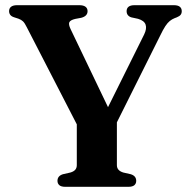

<svg xmlns="http://www.w3.org/2000/svg" viewBox="-20 -720 730 740"><path d="M418 -223.5 296 -202 83.5 -614.5Q75.5 -631 68.8 -637.5Q62 -644 51 -648L35.5 -653Q24 -656.5 19.5 -662.8Q15 -669 15 -677Q15 -688 22.8 -694Q30.5 -700 46 -700H285.5Q301.5 -700 309.5 -694Q317.5 -688 317.5 -677Q317.5 -658 293.5 -651.5L269.5 -647Q251 -642.5 247.2 -634.2Q243.5 -626 252 -608L415 -268L363.5 -241L535.5 -587Q546.5 -609.5 541.2 -625Q536 -640.5 512 -647.5L486.5 -653Q478 -655.5 473 -661.5Q468 -667.5 468 -677Q468 -688 475.5 -694Q483 -700 498.5 -700H650Q665.5 -700 673 -694Q680.5 -688 680.5 -677Q680.5 -668.5 676.2 -663Q672 -657.5 661 -653L653 -650Q643 -646 634.5 -639.2Q626 -632.5 617.2 -619.2Q608.5 -606 597 -582ZM276 -256H430.5V-83.5Q430.5 -72.5 437 -65.5Q443.5 -58.5 455.5 -55L484 -48.5Q505 -42 505 -23Q505 -12.5 497.8 -6.2Q490.5 0 475 0H231.5Q216 0 208.8 -6.2Q201.5 -12.5 201.5 -23Q201.5 -42 222.5 -48.5L251 -55Q263.5 -58.5 269.8 -65.5Q276 -72.5 276 -83.5Z"/></svg>

Font: Fraunces SemiBold
Style: Regular
Weight: 600
Version: Version 1.000;[b76b70a41]